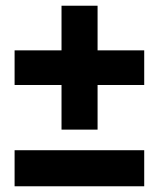

<svg xmlns="http://www.w3.org/2000/svg" viewBox="-20 -643 555 671"><path d="M321 -467V-623H195V-467H31V-346H195V-190H321V-346H484V-467ZM31 8H484V-118H31Z"/></svg>

Font: Montserrat ExtraBold
Style: Regular
Weight: 800
Designer: Julieta Ulanovsky
Foundry: Julieta Ulanovsky
Version: Version 4.000